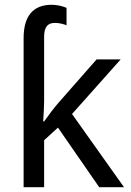

<svg xmlns="http://www.w3.org/2000/svg" viewBox="-20 -785 548 805"><path d="M197 -765C118 -765 79 -717 79 -625V0H165V-197L223 -250L396 0H500L282 -307L486 -536H385L226 -355C208 -335 177 -293 165 -276H161C163 -301 165 -342 165 -363V-631C165 -673 181 -689 210 -689C230 -689 250 -683 259 -679V-752C246 -758 221 -765 197 -765Z"/></svg>

Font: Noto Sans Thai
Style: Regular
Weight: 400
Designer: Monotype Design Team
Foundry: Monotype Imaging Inc.
Version: Version 1.901